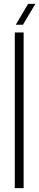

<svg xmlns="http://www.w3.org/2000/svg" viewBox="-20 -967 202 987"><path d="M56 0V-800H101.5V0ZM61 -840 124.5 -947H162L98 -840Z"/></svg>

Font: Big Shoulders Stencil Display Light
Style: Regular
Weight: 300
Designer: Patric King
Foundry: XO Type Co
Version: Version 1.000